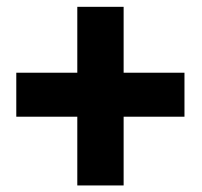

<svg xmlns="http://www.w3.org/2000/svg" viewBox="-20 -628 603 574"><path d="M349.6 -410.6H531.5V-279.1H349.6V-73.6H211.1V-279.1H28.7V-410.6H211.1V-607.6H349.6Z"/></svg>

Font: Vazir FD
Style: Bold
Weight: 700
Foundry: DejaVu fonts team - Redesigned by Saber Rastikerdar
Version: Version 21.10;October 20, 2019;FontCreator 12.0.0.2547 64-bi